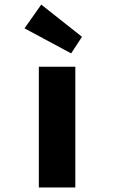

<svg xmlns="http://www.w3.org/2000/svg" viewBox="-20 -824 502 844"><path d="M150.7 0V-530.7H311.1V0ZM292.7 -589.4 87.7 -699.4 161.3 -803.8 340.5 -662.2Z"/></svg>

Font: Lexend Mega
Style: Regular
Weight: 400
Designer: Bonnie Shaver-Troup, Thomas Jockin
Foundry: Lexend
Version: Version 1.007